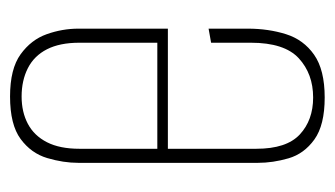

<svg xmlns="http://www.w3.org/2000/svg" viewBox="-162 -501 666 382"><g transform="rotate(90 171.0 -310.0)"><path d="M172 3Q117 3 88 -18Q59 -39 48 -70Q37 -101 37 -133V-311H276V-487Q276 -547 247.5 -573.5Q219 -600 174 -600Q127 -600 96 -571.5Q65 -543 65 -476V-397L37 -392V-470Q37 -511 48 -546Q59 -581 89 -602Q119 -623 174 -623Q229 -623 257.5 -602.5Q286 -582 295 -551Q304 -520 304 -490V-133Q304 -103 294.5 -71Q285 -39 256.5 -18Q228 3 172 3ZM172 -20Q203 -20 226.5 -32.5Q250 -45 263 -70.5Q276 -96 276 -135V-290H65V-135Q65 -96 78 -70.5Q91 -45 115.5 -32.5Q140 -20 172 -20Z"/></g></svg>

Font: Smooch Sans Thin ExtraLight
Style: Regular
Weight: 250
Version: Version 1.010